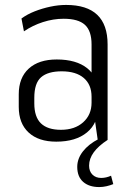

<svg xmlns="http://www.w3.org/2000/svg" viewBox="-20 -567 529 778"><path d="M351 -175V-387Q351 -442 324 -466.5Q297 -491 238 -491Q196 -491 154 -477.5Q112 -464 77 -440L67 -492Q90 -509 120.5 -521Q151 -533 184 -540Q217 -547 248 -547Q332 -547 374 -507Q416 -467 416 -387V0H376ZM208 7Q136 7 96 -30Q56 -67 56 -134V-185Q56 -252 96.5 -289Q137 -326 210 -326Q289 -326 333.5 -290.5Q378 -255 378 -188V-136Q378 -68 332.5 -30.5Q287 7 208 7ZM227 -41Q283 -41 317 -71.5Q351 -102 351 -151V-175Q351 -224 319.5 -251Q288 -278 230 -278Q174 -278 146.5 -254Q119 -230 119 -171V-148Q119 -93 146 -67Q173 -41 227 -41ZM382 191Q341 191 317 170Q293 149 293 109Q293 76 316 46.5Q339 17 380 -4L416 0Q379 24 360 50Q341 76 341 104Q341 127 354.5 140.5Q368 154 390 154Q410 154 430 145L439 179Q427 184 412 187.5Q397 191 382 191Z"/></svg>

Font: Pathway Extreme SemiCondensed ExtraLight
Style: Regular
Weight: 250
Width: 4
Version: Version 1.001;gftools[0.9.26]